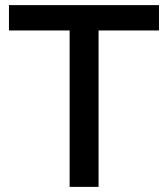

<svg xmlns="http://www.w3.org/2000/svg" viewBox="-20 -730 656 750"><path d="M601 -611H365V0H252V-611H15V-710H601Z"/></svg>

Font: IngvarSans
Style: Regular
Weight: 600
Version: Version 3.000